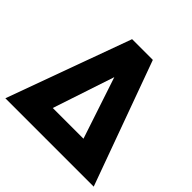

<svg xmlns="http://www.w3.org/2000/svg" viewBox="-176 -849 1008 1008"><g transform="rotate(45 328.0 -345.0)"><path d="M0 0 251 -690H405L656 0ZM212 -140H440L326 -483Z"/></g></svg>

Font: Radio Canada
Style: Bold
Weight: 700
Designer: Charles Daoud, Etienne Aubert Bonn, Alexandre Saumier Demers, Jacques Le Bailly
Foundry: Radio-Canada
Version: Version 2.104; ttfautohint (v1.8.4.7-5d5b);gftools[0.9.28.de